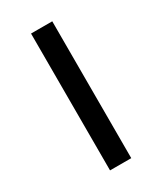

<svg xmlns="http://www.w3.org/2000/svg" viewBox="-140 -571 529 627"><g transform="rotate(-30 125.0 -258.0)"><path d="M85 0V-516H165V0Z"/></g></svg>

Font: IBM Plex Sans
Style: Regular
Weight: 400
Designer: Mike Abbink, Paul van der Laan, Pieter van Rosmalen
Foundry: Bold Monday
Version: Version 3.005